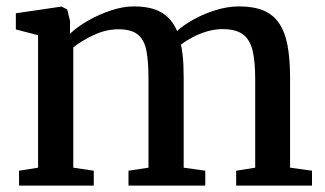

<svg xmlns="http://www.w3.org/2000/svg" viewBox="-20 -580 1016 600"><path d="M39.5 0V-46.5L99 -56V-470L29.5 -488V-538.5L172.5 -559.5L190 -550.5L199 -514.5L198.5 -474.5Q220 -495 254 -514.8Q288 -534.5 326.2 -547.2Q364.5 -560 398 -560Q452 -560 484.2 -541.2Q516.5 -522.5 533.5 -483Q552.5 -501 584.2 -518.8Q616 -536.5 653.5 -548.2Q691 -560 727.5 -560Q773 -560 804 -546.8Q835 -533.5 853 -506.2Q871 -479 878.8 -436.8Q886.5 -394.5 886.5 -336.5V-56L955 -46.5V0H718V-46.5L777.5 -56V-333.5Q777.5 -385.5 769.8 -420.2Q762 -455 740 -472Q718 -489 675.5 -489Q651.5 -489 627.5 -482Q603.5 -475 582.2 -463.8Q561 -452.5 545.5 -440.5Q548.5 -426.5 550.5 -410Q552.5 -393.5 553.2 -375Q554 -356.5 554 -336.5V-56L621.5 -46.5V0H381.5V-46.5L444 -56V-335.5Q444 -388 437.5 -421.8Q431 -455.5 410.8 -472Q390.5 -488.5 350 -488.5Q311.5 -488.5 273.5 -470.8Q235.5 -453 209 -432V-56L273 -46.5V0Z"/></svg>

Font: Merriweather 36pt Medium
Style: Regular
Weight: 500
Version: Version 2.100